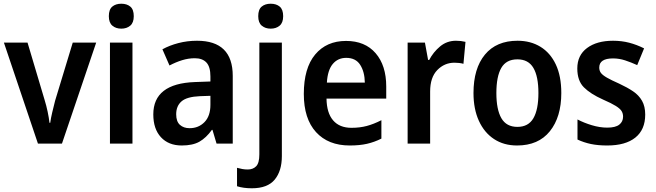

<svg xmlns="http://www.w3.org/2000/svg" viewBox="-20 -772 3525 1032"><path d="M184 0 1 -543H128L220 -234Q229 -205 236 -172Q243 -139 246 -112H250Q253 -135 260.5 -167Q268 -199 276 -230L371 -543H497L313 0Z M632 -752Q662 -752 680.5 -736.5Q699 -721 699 -685Q699 -650 680 -634Q661 -618 632 -618Q603 -618 584 -634Q565 -650 565 -685Q565 -721 583.5 -736.5Q602 -752 632 -752ZM692 -543V0H571V-543Z M1039 -553Q1231 -553 1231 -364V0H1144L1122 -74H1119Q1088 -31 1052 -10.5Q1016 10 957 10Q886 10 845 -34.5Q804 -79 804 -157Q804 -323 1028 -331L1111 -334V-361Q1111 -413 1089.5 -436Q1068 -459 1027 -459Q993 -459 959 -448.5Q925 -438 891 -420L853 -507Q891 -528 939 -540.5Q987 -553 1039 -553ZM1054 -255Q984 -252 955.5 -227Q927 -202 927 -158Q927 -119 947 -101Q967 -83 999 -83Q1047 -83 1079 -115.5Q1111 -148 1111 -209V-257Z M1368 -685Q1368 -721 1386.5 -736.5Q1405 -752 1435 -752Q1465 -752 1483.5 -736.5Q1502 -721 1502 -685Q1502 -650 1483 -634Q1464 -618 1435 -618Q1406 -618 1387 -634Q1368 -650 1368 -685ZM1334 240Q1288 240 1254 229V130Q1269 134 1282.5 136.5Q1296 139 1312 139Q1340 139 1357 121.5Q1374 104 1374 58V-543H1495V67Q1495 147 1456.5 193.5Q1418 240 1334 240Z M1840 -552Q1942 -552 1999 -486Q2056 -420 2056 -307V-242H1735Q1736 -165 1770.5 -125Q1805 -85 1869 -85Q1914 -85 1951.5 -95Q1989 -105 2030 -126V-27Q1992 -8 1952.5 1Q1913 10 1860 10Q1744 10 1678.5 -62Q1613 -134 1613 -267Q1613 -406 1674 -479Q1735 -552 1840 -552ZM1841 -461Q1796 -461 1768.5 -428Q1741 -395 1737 -328H1941Q1940 -386 1916 -423.5Q1892 -461 1841 -461Z M2431 -553Q2458 -553 2482 -547L2471 -429Q2461 -432 2448 -433.5Q2435 -435 2423 -435Q2369 -435 2330.5 -395.5Q2292 -356 2292 -280V0H2171V-543H2264L2281 -450H2287Q2309 -492 2345.5 -522.5Q2382 -553 2431 -553Z M2997 -272Q2997 -143 2935.5 -66.5Q2874 10 2759 10Q2688 10 2635.5 -24.5Q2583 -59 2554 -122.5Q2525 -186 2525 -272Q2525 -404 2586.5 -478.5Q2648 -553 2762 -553Q2832 -553 2885 -520.5Q2938 -488 2967.5 -425.5Q2997 -363 2997 -272ZM2648 -272Q2648 -183 2675 -136.5Q2702 -90 2761 -90Q2820 -90 2847 -136.5Q2874 -183 2874 -272Q2874 -361 2847 -407Q2820 -453 2761 -453Q2701 -453 2674.5 -407Q2648 -361 2648 -272Z M3448 -156Q3448 -75 3395 -32.5Q3342 10 3244 10Q3194 10 3156 2Q3118 -6 3084 -22V-130Q3118 -112 3161 -99Q3204 -86 3244 -86Q3288 -86 3308.5 -102Q3329 -118 3329 -145Q3329 -162 3321 -175Q3313 -188 3290 -202.5Q3267 -217 3221 -237Q3154 -267 3118.5 -302.5Q3083 -338 3083 -404Q3083 -475 3135.5 -514Q3188 -553 3275 -553Q3321 -553 3361.5 -542.5Q3402 -532 3442 -512L3405 -422Q3372 -437 3340 -447.5Q3308 -458 3275 -458Q3201 -458 3201 -409Q3201 -392 3210 -380Q3219 -368 3242.5 -354.5Q3266 -341 3309 -322Q3352 -302 3383 -281Q3414 -260 3431 -230Q3448 -200 3448 -156Z"/></svg>

Font: Noto Sans Devanagari SemiCondensed SemiBold
Style: Regular
Weight: 600
Width: 4
Designer: Jelle Bosma - Monotype Design Team
Foundry: Monotype Imaging Inc.
Version: Version 2.004; ttfautohint (v1.8.4.7-5d5b)